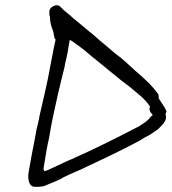

<svg xmlns="http://www.w3.org/2000/svg" viewBox="-20 -732 660 738"><path d="M170 -684C169 -678 170 -672 172 -667C172 -645 178 -628 185 -610C187 -601 187 -587 194 -579C192 -575 192 -571 191 -567C190 -559 187 -552 186 -544C183 -526 179 -507 175 -487L173 -476C162 -413 146 -349 132 -287C129 -268 124 -250 120 -232C115 -201 108 -169 102 -137L90 -70C86 -46 90 -14 114 -14H125C128 -14 133 -14 138 -15C150 -15 158 -21 169 -25C182 -30 197 -36 213 -44L223 -50C250 -64 288 -78 317 -93C377 -121 436 -149 493 -179L516 -191C524 -196 530 -200 537 -204C555 -212 570 -223 587 -235C600 -249 626 -268 616 -293C618 -297 619 -300 620 -304C613 -322 600 -337 590 -354C590 -358 590 -363 589 -369C563 -405 535 -430 499 -461C474 -484 449 -508 422 -527L414 -534C400 -546 387 -557 375 -567C357 -581 342 -597 323 -611C302 -629 278 -648 258 -665C246 -678 227 -689 216 -702L209 -709C192 -719 166 -701 170 -684ZM147 -83 159 -155C161 -168 165 -185 169 -204L177 -250C182 -272 185 -292 189 -308L203 -371C211 -405 219 -440 228 -474L230 -486C234 -502 237 -517 240 -531L248 -579L259 -573C266 -567 274 -562 282 -556L306 -538C314 -531 323 -523 333 -515C381 -477 430 -434 480 -397C508 -373 537 -353 556 -323C557 -321 556 -318 554 -314C555 -309 557 -304 558 -301C561 -297 565 -294 567 -290C562 -285 556 -282 553 -275L539 -263C532 -257 524 -254 517 -248C431 -203 345 -160 255 -120L243 -115C229 -109 217 -103 207 -98C203 -97 199 -95 196 -93C181 -87 167 -78 151 -74C149 -77 148 -80 147 -83Z"/></svg>

Font: Scribbler
Style: Ita
Weight: 400
Designer: Mew Too
Foundry: Cannot Into Space Fonts
Version: Version 1.001